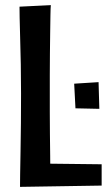

<svg xmlns="http://www.w3.org/2000/svg" viewBox="-20 -724 421 748"><path d="M58 4Q58 -9 58.5 -46Q59 -83 60 -134Q61 -185 61.5 -244Q62 -303 62 -359Q62 -417 61 -473Q60 -529 58.5 -576.5Q57 -624 56.5 -656Q56 -688 56 -698L178 -704Q177 -694 176.5 -665.5Q176 -637 175.5 -598Q175 -559 174.5 -515.5Q174 -472 174 -431.5Q174 -391 174 -359Q174 -328 174 -287Q174 -246 174.5 -201.5Q175 -157 175.5 -117Q176 -77 176 -47Q176 -17 176 -4ZM58 4 116 -87 376 -84V-1ZM367 -300 274 -302 269 -398 364 -404Z"/></svg>

Font: Truculenta
Style: Bold
Weight: 700
Designer: Ivan Castro, Eva Sanz & Omnibus-Type Team
Foundry: Omnibus-Type
Version: Version 1.002